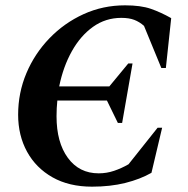

<svg xmlns="http://www.w3.org/2000/svg" viewBox="-20 -690 705 720"><path d="M325 10Q239 10 177 -25Q115 -60 81.5 -121Q48 -182 48 -260Q48 -342 79 -415.5Q110 -489 165.5 -546.5Q221 -604 293.5 -637Q366 -670 449 -670Q508 -670 545.5 -657Q583 -644 622 -622L602 -435H585L520 -593Q503 -608 483.5 -615.5Q464 -623 435 -623Q376 -623 329 -589.5Q282 -556 249.5 -498Q217 -440 202 -366H390L461 -452H477L438 -229H422L381 -313H195Q192 -284 192 -254Q192 -156 234.5 -98Q277 -40 350 -40Q380 -40 408 -49.5Q436 -59 462 -74L571 -211H588L548 -42Q506 -18 450 -4Q394 10 325 10Z"/></svg>

Font: Spectral
Style: Bold Italic
Weight: 700
Italic angle: -10°
Designer: Jean-Baptiste Levee
Foundry: Production Type
Version: Version 2.001